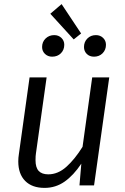

<svg xmlns="http://www.w3.org/2000/svg" viewBox="-20 -903 609 935"><path d="M69 -117Q69 -135 72 -153L124 -526H207L155 -156Q153 -144 153 -123Q153 -87 168.5 -70.5Q184 -54 215 -54Q262 -54 303 -90.5Q344 -127 382 -188L429 -526H512L438 0H367L376 -106Q338 -49 294.5 -18.5Q251 12 197 12Q136 12 102.5 -22Q69 -56 69 -117ZM375 -740 339 -711 225 -836 280 -883ZM185 -674Q185 -699 202 -715.5Q219 -732 244 -732Q265 -732 279 -718.5Q293 -705 293 -685Q293 -660 276.5 -643.5Q260 -627 234 -627Q213 -627 199 -640.5Q185 -654 185 -674ZM389 -674Q389 -699 405.5 -715.5Q422 -732 447 -732Q468 -732 482 -718.5Q496 -705 496 -685Q496 -660 479.5 -643.5Q463 -627 438 -627Q416 -627 402.5 -640.5Q389 -654 389 -674Z"/></svg>

Font: FiraGO Book
Style: Italic
Weight: 350
Italic angle: -8°
Designer: bBox Type GmbH
Foundry: bBox Type GmbH
Version: Version 1.001